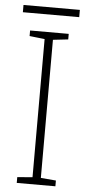

<svg xmlns="http://www.w3.org/2000/svg" viewBox="-57 -956 409 896"><g transform="rotate(5 147.0 -508.0)"><path d="M238 -93H57V-120L128 -126V-773L57 -781V-807H238V-781L167 -773V-126L238 -120ZM280 -923V-889H16V-923Z"/></g></svg>

Font: Noto Sans Telugu UI ExtraLight
Style: Regular
Weight: 200
Designer: Jelle Bosma - Monotype Design Team
Foundry: Monotype Imaging Inc.
Version: Version 2.005; ttfautohint (v1.8.4.7-5d5b)